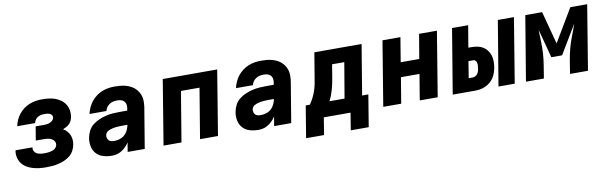

<svg xmlns="http://www.w3.org/2000/svg" viewBox="-46 -973 4891 1549"><g transform="rotate(-10 2400.0 -198.5)"><path d="M260 8Q232 8 204.5 5Q177 2 151 -5.5Q125 -13 102 -26.5Q79 -40 63 -60.5Q47 -81 40 -108Q33 -135 37 -162Q38 -164 38 -166Q38 -168 39 -170H177Q177 -169 177 -168.5Q177 -168 177 -167Q174 -152 181.5 -138.5Q189 -125 201.5 -118Q214 -111 229.5 -108.5Q245 -106 260 -106Q271 -106 281.5 -106.5Q292 -107 302.5 -108.5Q313 -110 323.5 -113Q334 -116 343.5 -121.5Q353 -127 360 -136Q367 -145 369 -155Q372 -172 364 -185.5Q356 -199 342.5 -206.5Q329 -214 312.5 -216.5Q296 -219 280 -219H213L232 -332H299Q311 -332 323.5 -333.5Q336 -335 348.5 -340Q361 -345 371 -355Q381 -365 383 -377Q385 -388 378.5 -397.5Q372 -407 362.5 -411Q353 -415 342 -416.5Q331 -418 319 -418Q306 -418 292 -415.5Q278 -413 265 -405.5Q252 -398 243.5 -385.5Q235 -373 232 -359H86Q91 -386 102 -410Q113 -434 130 -455.5Q147 -477 169.5 -493.5Q192 -510 217 -520Q242 -530 268 -534Q294 -538 319 -538Q347 -538 374 -535Q401 -532 426 -523Q451 -514 472 -499Q493 -484 507 -462.5Q521 -441 526 -414.5Q531 -388 527 -360Q524 -345 518 -330.5Q512 -316 500.5 -304Q489 -292 475 -284.5Q461 -277 446 -271Q462 -261 475.5 -247Q489 -233 497 -215Q505 -197 507 -176.5Q509 -156 505 -135Q501 -111 488.5 -87Q476 -63 455 -46Q434 -29 409.5 -18.5Q385 -8 360 -2Q335 4 310 6Q285 8 260 8Z M795 8Q760 8 726.5 -2Q693 -12 670.5 -36.5Q648 -61 641 -95.5Q634 -130 640 -165Q645 -194 659 -221.5Q673 -249 697 -268Q721 -287 749 -299Q777 -311 806 -318Q835 -325 863.5 -327Q892 -329 921 -329H982L985 -350Q988 -366 984.5 -381Q981 -396 971 -406Q961 -416 946 -420Q931 -424 915 -424Q899 -424 883 -420.5Q867 -417 853 -408Q839 -399 829 -385Q819 -371 816 -355H677Q683 -381 694 -406Q705 -431 722.5 -453Q740 -475 762.5 -492Q785 -509 810.5 -519.5Q836 -530 862.5 -534Q889 -538 915 -538Q938 -538 960 -536Q982 -534 1003 -528.5Q1024 -523 1043 -513.5Q1062 -504 1077.5 -490Q1093 -476 1104 -458Q1115 -440 1120.5 -419.5Q1126 -399 1125.5 -376.5Q1125 -354 1122 -332L1067 0H927L940 -77Q940 -77 940 -77Q940 -77 940 -77Q933 -66 931.5 -64.5Q930 -63 927 -58.5Q924 -54 920 -50Q916 -46 912 -42Q908 -38 904 -34Q900 -30 895.5 -26.5Q891 -23 886.5 -20Q882 -17 877.5 -14Q873 -11 868 -8.5Q863 -6 858 -3.5Q853 -1 847.5 0.5Q842 2 837 3.5Q832 5 826.5 5.5Q821 6 816 7Q811 8 805.5 8Q800 8 795 8ZM837 -106Q859 -106 881.5 -113Q904 -120 921.5 -135.5Q939 -151 949 -172Q959 -193 963 -215V-216H921Q911 -216 901 -215.5Q891 -215 881 -214.5Q871 -214 861.5 -212.5Q852 -211 842 -209Q832 -207 822.5 -203.5Q813 -200 803.5 -195Q794 -190 788 -181.5Q782 -173 780 -163Q778 -151 781.5 -139Q785 -127 793 -119Q801 -111 813 -108.5Q825 -106 837 -106Z M1221 0 1308 -530H1754L1667 0H1520L1588 -410H1436L1368 0Z M1995 8Q1960 8 1926.5 -2Q1893 -12 1870.5 -36.5Q1848 -61 1841 -95.5Q1834 -130 1840 -165Q1845 -194 1859 -221.5Q1873 -249 1897 -268Q1921 -287 1949 -299Q1977 -311 2006 -318Q2035 -325 2063.5 -327Q2092 -329 2121 -329H2182L2185 -350Q2188 -366 2184.5 -381Q2181 -396 2171 -406Q2161 -416 2146 -420Q2131 -424 2115 -424Q2099 -424 2083 -420.5Q2067 -417 2053 -408Q2039 -399 2029 -385Q2019 -371 2016 -355H1877Q1883 -381 1894 -406Q1905 -431 1922.5 -453Q1940 -475 1962.5 -492Q1985 -509 2010.5 -519.5Q2036 -530 2062.5 -534Q2089 -538 2115 -538Q2138 -538 2160 -536Q2182 -534 2203 -528.5Q2224 -523 2243 -513.5Q2262 -504 2277.5 -490Q2293 -476 2304 -458Q2315 -440 2320.5 -419.5Q2326 -399 2325.5 -376.5Q2325 -354 2322 -332L2267 0H2127L2140 -77Q2140 -77 2140 -77Q2140 -77 2140 -77Q2133 -66 2131.5 -64.5Q2130 -63 2127 -58.5Q2124 -54 2120 -50Q2116 -46 2112 -42Q2108 -38 2104 -34Q2100 -30 2095.5 -26.5Q2091 -23 2086.5 -20Q2082 -17 2077.5 -14Q2073 -11 2068 -8.5Q2063 -6 2058 -3.5Q2053 -1 2047.5 0.5Q2042 2 2037 3.5Q2032 5 2026.5 5.5Q2021 6 2016 7Q2011 8 2005.5 8Q2000 8 1995 8ZM2037 -106Q2059 -106 2081.5 -113Q2104 -120 2121.5 -135.5Q2139 -151 2149 -172Q2159 -193 2163 -215V-216H2121Q2111 -216 2101 -215.5Q2091 -215 2081 -214.5Q2071 -214 2061.5 -212.5Q2052 -211 2042 -209Q2032 -207 2022.5 -203.5Q2013 -200 2003.5 -195Q1994 -190 1988 -181.5Q1982 -173 1980 -163Q1978 -151 1981.5 -139Q1985 -127 1993 -119Q2001 -111 2013 -108.5Q2025 -106 2037 -106Z M2364 141 2407 -120H2441Q2457 -143 2470.5 -169.5Q2484 -196 2493 -222.5Q2502 -249 2507.5 -276.5Q2513 -304 2517 -331L2550 -530H2937L2869 -120H2920L2877 141H2730L2753 0H2534L2511 141ZM2601 -120H2725L2774 -410H2674L2658 -312Q2654 -287 2649 -262.5Q2644 -238 2637.5 -214Q2631 -190 2622 -166Q2613 -142 2601 -120Z M3021 0 3108 -530H3255L3222 -330H3374L3408 -530H3554L3467 0H3320L3355 -211H3203L3168 0Z M3965 0 4053 -530H4185L4098 0ZM3590 0 3678 -530H3810L3780 -351H3803Q3828 -351 3853 -346.5Q3878 -342 3898 -330Q3918 -318 3932.5 -299Q3947 -280 3954.5 -257Q3962 -234 3962 -208.5Q3962 -183 3958 -158Q3954 -137 3947 -115.5Q3940 -94 3927.5 -75Q3915 -56 3897 -41Q3879 -26 3858 -16.5Q3837 -7 3815.5 -3.5Q3794 0 3772 0ZM3740 -108H3772Q3784 -108 3795 -114Q3806 -120 3813 -130Q3820 -140 3823.5 -151.5Q3827 -163 3828 -175Q3830 -185 3830.5 -196Q3831 -207 3829 -217.5Q3827 -228 3820.5 -236Q3814 -244 3803 -244H3762Z M4190 0 4278 -530H4416L4487 -261L4647 -530H4785L4698 0H4551L4568 -106Q4576 -156 4589 -204.5Q4602 -253 4621 -301L4634 -335Q4639 -350 4644.5 -365Q4650 -380 4655 -394L4514 -159H4426L4364 -393Q4364 -379 4364 -364.5Q4364 -350 4365 -336L4366 -300Q4368 -252 4365 -203Q4362 -154 4354 -106L4337 0Z"/></g></svg>

Font: Iosevka Curly HvExObl
Style: Regular
Weight: 900
Width: 7
Italic angle: -9°
Monospace: yes
Designer: Belleve Invis
Foundry: Belleve Invis
Version: Version 11.1.0; ttfautohint (v1.8.3)